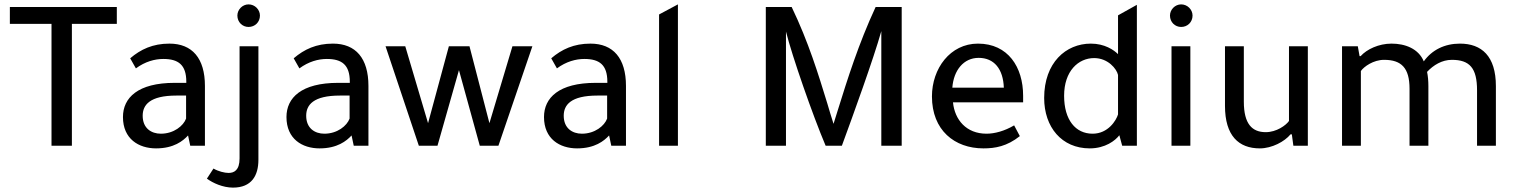

<svg xmlns="http://www.w3.org/2000/svg" viewBox="-20 -665 6918 876"><path d="M215 -556V0H308V-556H513V-633H25V-556H215Z M915 0V-273C915 -399 857 -466 753 -466C677 -466 622 -440 574 -399L600 -353C642 -384 686 -396 725 -396C794 -396 830 -369 830 -292V-287H777C609 -287 541 -219 541 -131C541 -31 613 12 692 12C773 12 815 -22 838 -47L848 0H915ZM829 -229V-124C817 -91 773 -55 714 -55C670 -55 631 -80 631 -137C631 -186 663 -229 785 -229H829Z M1159 -454H1073V58C1073 112 1048 124 1023 124C1005 124 976 117 954 104L924 150C951 170 997 191 1043 191C1128 191 1159 136 1159 64V-454ZM1063 -594C1063 -564 1086 -542 1114 -542C1143 -542 1166 -564 1166 -594C1166 -621 1143 -645 1114 -645C1086 -645 1063 -621 1063 -594Z M1661 0V-273C1661 -399 1603 -466 1499 -466C1423 -466 1368 -440 1320 -399L1346 -353C1388 -384 1432 -396 1471 -396C1540 -396 1576 -369 1576 -292V-287H1523C1355 -287 1287 -219 1287 -131C1287 -31 1359 12 1438 12C1519 12 1561 -22 1584 -47L1594 0H1661ZM1575 -229V-124C1563 -91 1519 -55 1460 -55C1416 -55 1377 -80 1377 -137C1377 -186 1409 -229 1531 -229H1575Z M1976 0 2074 -345 2169 0H2254L2409 -454H2318L2213 -103L2122 -454H2028L1933 -103L1829 -454H1739L1891 0H1976Z M2836 0V-273C2836 -399 2778 -466 2674 -466C2598 -466 2543 -440 2495 -399L2521 -353C2563 -384 2607 -396 2646 -396C2715 -396 2751 -369 2751 -292V-287H2698C2530 -287 2462 -219 2462 -131C2462 -31 2534 12 2613 12C2694 12 2736 -22 2759 -47L2769 0H2836ZM2750 -229V-124C2738 -91 2694 -55 2635 -55C2591 -55 2552 -80 2552 -137C2552 -186 2584 -229 2706 -229H2750Z M3073 -645 2987 -599V0H3073V-645Z M3566 -521C3594 -409 3688 -139 3747 0H3821C3872 -139 3965 -395 4001 -523V0H4094V-633H3975C3897 -465 3846 -302 3803 -164C3796 -142 3790 -121 3783 -100C3773 -130 3764 -162 3754 -195C3714 -325 3669 -473 3592 -633H3474V0H3566V-521Z M4648 -198V-228C4648 -359 4579 -466 4442 -466C4315 -466 4232 -352 4232 -225C4232 -71 4335 12 4467 12C4520 12 4574 3 4633 -44L4607 -93C4563 -67 4518 -55 4481 -55C4389 -55 4336 -118 4328 -198H4648ZM4325 -265C4331 -345 4377 -401 4445 -401C4516 -401 4557 -350 4560 -265H4325Z M5100 0H5167V-643L5081 -595V-418C5062 -437 5020 -466 4957 -466C4843 -466 4744 -379 4744 -218C4744 -85 4824 12 4952 12C5023 12 5069 -24 5087 -48L5100 0ZM5081 -143C5073 -116 5036 -55 4965 -55C4887 -55 4835 -118 4835 -228C4835 -341 4900 -400 4972 -400C5035 -400 5075 -351 5081 -323V-143Z M5411 -454H5325V0H5411V-454ZM5318 -594C5318 -564 5341 -542 5369 -542C5398 -542 5421 -564 5421 -594C5421 -621 5398 -645 5369 -645C5341 -645 5318 -621 5318 -594Z M5861 -454V-113C5847 -93 5804 -62 5755 -62C5693 -62 5655 -99 5655 -201V-454H5569V-182C5569 -45 5632 12 5728 12C5783 12 5841 -19 5868 -52H5874L5881 0H5947V-454H5861Z M6183 -409 6175 -454H6103V0H6189V-341C6203 -361 6246 -392 6295 -392C6374 -392 6411 -355 6411 -260V0H6497V-272C6497 -296 6495 -318 6491 -337C6520 -368 6559 -392 6604 -392C6685 -392 6719 -355 6719 -253V0H6805V-272C6805 -409 6740 -466 6641 -466C6571 -466 6513 -437 6476 -385C6452 -443 6391 -466 6329 -466C6270 -466 6216 -440 6188 -409H6183Z"/></svg>

Font: Tajawal Medium
Style: Regular
Weight: 500
Designer: Boutros Fonts
Foundry: Created by Boutros International 2017
Version: Version 1.700